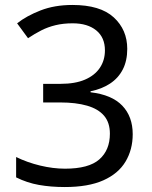

<svg xmlns="http://www.w3.org/2000/svg" viewBox="-20 -744 612 774"><path d="M493 -547Q493 -499 475 -464Q457 -429 423.5 -407Q390 -385 345 -376V-372Q431 -362 473 -318Q515 -274 515 -203Q515 -141 486 -92.5Q457 -44 396.5 -17Q336 10 241 10Q185 10 137 1.5Q89 -7 45 -29V-111Q90 -89 142 -76.5Q194 -64 242 -64Q338 -64 380.5 -101.5Q423 -139 423 -205Q423 -250 399.5 -277.5Q376 -305 331 -318Q286 -331 223 -331H154V-406H224Q283 -406 322.5 -423Q362 -440 382.5 -470.5Q403 -501 403 -541Q403 -593 368 -621.5Q333 -650 273 -650Q235 -650 204 -642.5Q173 -635 146.5 -621.5Q120 -608 93 -590L49 -650Q87 -680 143.5 -702Q200 -724 272 -724Q384 -724 438.5 -674Q493 -624 493 -547Z"/></svg>

Font: Noto Sans Cherokee
Style: Regular
Weight: 400
Designer: Monotype Design Team
Foundry: Monotype Imaging Inc.
Version: Version 2.001